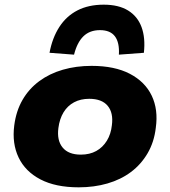

<svg xmlns="http://www.w3.org/2000/svg" viewBox="-20 -791 729 822"><path d="M317 11Q218 11 153 -23Q88 -57 59.5 -117Q31 -177 41 -254Q49 -316 76.5 -363.5Q104 -411 148 -443.5Q192 -476 249 -492.5Q306 -509 372 -509Q471 -509 536 -475Q601 -441 629.5 -381.5Q658 -322 647 -244Q640 -183 612 -135Q584 -87 540.5 -54.5Q497 -22 440 -5.5Q383 11 317 11ZM326 -129Q364 -129 392 -144.5Q420 -160 437.5 -188.5Q455 -217 459 -255Q466 -308 441 -338Q416 -368 362 -368Q325 -368 297 -353Q269 -338 252 -310Q235 -282 230 -243Q223 -190 248 -159.5Q273 -129 326 -129ZM297 -557 192 -565Q204 -629 234 -675.5Q264 -722 311.5 -746.5Q359 -771 424 -771Q488 -771 528.5 -746Q569 -721 586 -675Q603 -629 596 -565L489 -557Q492 -609 472 -635.5Q452 -662 408 -662Q364 -662 337 -635.5Q310 -609 297 -557Z"/></svg>

Font: Nunito Sans 10pt SemiExpanded Black
Style: Italic
Weight: 900
Width: 6
Italic angle: -9°
Designer: Vernon Adams
Foundry: Vernon Adams
Version: Version 3.101;gftools[0.9.27]